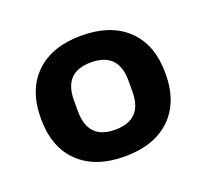

<svg xmlns="http://www.w3.org/2000/svg" viewBox="-73 -785 558 520"><g transform="rotate(-20 206.5 -525.0)"><path d="M206 -351Q122 -351 74.5 -396.5Q27 -442 27 -525Q27 -608 74.5 -653.5Q122 -699 206 -699Q291 -699 338.5 -653.5Q386 -608 386 -525Q386 -442 338.5 -396.5Q291 -351 206 -351ZM206 -428Q285 -428 285 -509V-541Q285 -622 206 -622Q128 -622 128 -541V-510Q128 -428 206 -428Z"/></g></svg>

Font: Mozilla Text ExtraLight
Style: Regular
Weight: 200
Designer: Studio DRAMA
Foundry: Studio DRAMA
Version: Version 1.000